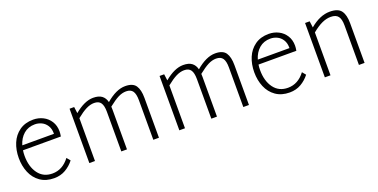

<svg xmlns="http://www.w3.org/2000/svg" viewBox="-20 -1123 3399 1726"><g transform="rotate(-20 1679.5 -260.0)"><path d="M481 -80Q447 -36 399 -8Q351 20 289 20Q211 20 157 -18Q103 -56 76.5 -119.5Q50 -183 50 -259Q50 -336 76.5 -399.5Q103 -463 157 -501.5Q211 -540 289 -540Q339 -540 382 -518.5Q425 -497 451 -456Q477 -415 477 -360Q477 -340 472 -312H110Q106 -289 106 -260Q106 -156 154 -90.5Q202 -25 289 -25Q386 -25 453 -114ZM119 -356H422V-361Q422 -405 402.5 -435.5Q383 -466 352.5 -480.5Q322 -495 289 -495Q225 -495 181.5 -457.5Q138 -420 119 -356Z M1297 -381V0H1243V-379Q1243 -438 1224 -465.5Q1205 -493 1161 -493Q1123 -493 1084 -473Q1045 -453 990 -409Q991 -400 991 -381V0H937V-379Q937 -438 918 -465.5Q899 -493 855 -493Q818 -493 778 -473Q738 -453 685 -410V0H631V-520H675L683 -459Q780 -540 863 -540Q916 -540 945 -518Q974 -496 984 -455Q1083 -540 1169 -540Q1242 -540 1269.5 -499.5Q1297 -459 1297 -381Z M2158 -381V0H2104V-379Q2104 -438 2085 -465.5Q2066 -493 2022 -493Q1984 -493 1945 -473Q1906 -453 1851 -409Q1852 -400 1852 -381V0H1798V-379Q1798 -438 1779 -465.5Q1760 -493 1716 -493Q1679 -493 1639 -473Q1599 -453 1546 -410V0H1492V-520H1536L1544 -459Q1641 -540 1724 -540Q1777 -540 1806 -518Q1835 -496 1845 -455Q1944 -540 2030 -540Q2103 -540 2130.5 -499.5Q2158 -459 2158 -381Z M2734 -80Q2700 -36 2652 -8Q2604 20 2542 20Q2464 20 2410 -18Q2356 -56 2329.5 -119.5Q2303 -183 2303 -259Q2303 -336 2329.5 -399.5Q2356 -463 2410 -501.5Q2464 -540 2542 -540Q2592 -540 2635 -518.5Q2678 -497 2704 -456Q2730 -415 2730 -360Q2730 -340 2725 -312H2363Q2359 -289 2359 -260Q2359 -156 2407 -90.5Q2455 -25 2542 -25Q2639 -25 2706 -114ZM2372 -356H2675V-361Q2675 -405 2655.5 -435.5Q2636 -466 2605.5 -480.5Q2575 -495 2542 -495Q2478 -495 2434.5 -457.5Q2391 -420 2372 -356Z M3264 -381V0H3210V-379Q3210 -438 3189 -465.5Q3168 -493 3118 -493Q3077 -493 3033.5 -473Q2990 -453 2938 -410V0H2884V-520H2928L2936 -459Q3032 -540 3126 -540Q3205 -540 3234.5 -499.5Q3264 -459 3264 -381Z"/></g></svg>

Font: Martel Sans ExtraLight
Style: Regular
Weight: 275
Designer: Dan Reynolds and Mathieu Réguer
Foundry: Dan Reynolds and Mathieu Réguer
Version: Version 1.002; ttfautohint (v1.1) -l 5 -r 5 -G 72 -x 0 -D la